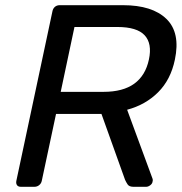

<svg xmlns="http://www.w3.org/2000/svg" viewBox="-20 -720 700 740"><path d="M61 0Q50 0 45.5 -6.5Q41 -13 43 -23L182 -676Q184 -687 191.5 -693.5Q199 -700 210 -700H454Q567 -700 621.5 -647Q676 -594 654 -490Q638 -413 589.5 -364.5Q541 -316 470 -297L568 -31Q569 -28 569 -26Q569 -24 568 -20Q567 -12 559 -6Q551 0 543 0H495Q478 0 472 -9Q466 -18 462 -27L371 -281H196L141 -23Q139 -13 131 -6.5Q123 0 112 0ZM214 -366H379Q454 -366 497.5 -397.5Q541 -429 554 -491Q567 -552 537.5 -584Q508 -616 432 -616H267Z"/></svg>

Font: Rubik
Style: Italic
Weight: 400
Italic angle: -12°
Designer: Hubert and Fischer
Foundry: Hubert and Fischer
Version: Version 2.300;gftools[0.9.30]